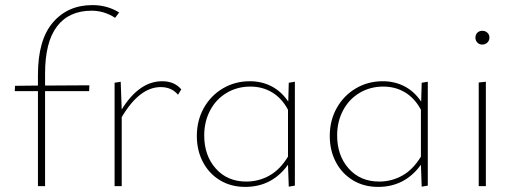

<svg xmlns="http://www.w3.org/2000/svg" viewBox="-20 -731 2038 754"><path d="M448 -682 432 -661Q389 -689 340 -689Q251 -689 204 -627.5Q157 -566 157 -442V-395L331 -396L330 -373H157V0H129V-373H38L39 -394L129 -395V-437Q129 -574 187.5 -642.5Q246 -711 343 -711Q401 -711 448 -682Z M692 -380 679 -359Q654 -389 611 -389Q528 -389 458 -271V0H430V-406L454 -410L458 -301Q491 -355 531 -383.5Q571 -412 617 -412Q665 -412 692 -380Z M1138 -410V-2L1114 2L1111 -84Q1048 3 943 3Q887 3 844 -23Q801 -49 777 -94.5Q753 -140 753 -197Q753 -258 780.5 -307Q808 -356 855.5 -384Q903 -412 961 -412Q1008 -412 1046.5 -392Q1085 -372 1112 -332L1114 -406ZM1111 -116V-300Q1087 -345 1049 -368Q1011 -391 963 -391Q912 -391 870.5 -366.5Q829 -342 805.5 -298Q782 -254 782 -199Q782 -120 827.5 -69Q873 -18 947 -18Q996 -18 1038 -41.5Q1080 -65 1111 -116Z M1660 -410V-2L1636 2L1633 -84Q1570 3 1465 3Q1409 3 1366 -23Q1323 -49 1299 -94.5Q1275 -140 1275 -197Q1275 -258 1302.5 -307Q1330 -356 1377.5 -384Q1425 -412 1483 -412Q1530 -412 1568.5 -392Q1607 -372 1634 -332L1636 -406ZM1633 -116V-300Q1609 -345 1571 -368Q1533 -391 1485 -391Q1434 -391 1392.5 -366.5Q1351 -342 1327.5 -298Q1304 -254 1304 -199Q1304 -120 1349.5 -69Q1395 -18 1469 -18Q1518 -18 1560 -41.5Q1602 -65 1633 -116Z M1847 -583Q1847 -595 1854.5 -602.5Q1862 -610 1874 -610Q1886 -610 1894 -602.5Q1902 -595 1902 -583Q1902 -572 1894 -564Q1886 -556 1874 -556Q1862 -556 1854.5 -564Q1847 -572 1847 -583ZM1860 -407 1888 -410V0H1860Z"/></svg>

Font: Ysabeau Infant Extralight
Style: Regular
Weight: 200
Designer: Christian Thalmann (Catharsis Fonts)
Version: Version 0.003